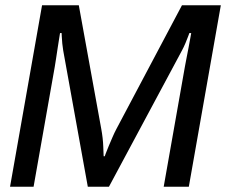

<svg xmlns="http://www.w3.org/2000/svg" viewBox="-20 -706 873 726"><path d="M18 0 139 -686H278L363 -218Q366 -202 368 -184.5Q370 -167 370.5 -151Q371 -135 371.5 -125Q372 -115 372 -115H376Q376 -115 380 -126Q384 -137 391 -153.5Q398 -170 405.5 -187.5Q413 -205 420 -218L668 -686H815L694 0H599L679 -453Q680 -459 684 -479.5Q688 -500 692.5 -523.5Q697 -547 700 -564Q703 -581 703 -581H696Q696 -581 692 -570Q688 -559 681.5 -543.5Q675 -528 668 -515L392 0H312L219 -515Q217 -526 215.5 -541.5Q214 -557 213.5 -569Q213 -581 213 -581H207Q207 -581 204.5 -565.5Q202 -550 198.5 -527.5Q195 -505 192 -484.5Q189 -464 187 -453L107 0Z"/></svg>

Font: Archivo VF Beta
Style: Italic
Weight: 400
Italic angle: -10°
Designer: Hector Gatti
Foundry: Omnibus-Type
Version: Version 1.002